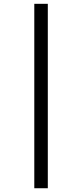

<svg xmlns="http://www.w3.org/2000/svg" viewBox="-20 -791 430 1006"><path d="M159.7 195.3V-771H230.5V195.3Z"/></svg>

Font: Oxygen
Style: Normal
Weight: 400
Designer: Vernon Adams
Foundry: Vernon Adams
Version: Version Release 0.2.2 webfont; ttfautohint (v0.8.52-bc40) -l